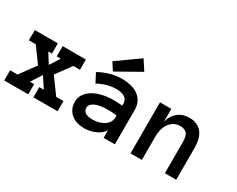

<svg xmlns="http://www.w3.org/2000/svg" viewBox="-101 -1078 1829 1482"><g transform="rotate(30 813.5 -337.5)"><path d="M465.8 0H250V-90.8H290L228 -186L167 -90.8H204.1V0H-9.8V-90.8H56.2L158.2 -231L61 -363.8H0V-455.1H205.1V-363.8H172.9L228 -275.9L284.2 -363.8H248V-455.1H455.1V-363.8H396L298.8 -231L400.9 -90.8H465.8Z M543.9 -130.9Q543.9 -170.9 565.4 -200.9Q586.9 -231 621.8 -251Q656.7 -271 701.9 -281Q747.1 -291 793.9 -291Q819.8 -291 838.4 -290Q856.9 -289.1 876 -287.1V-305.2Q876 -340.8 848.4 -358.4Q820.8 -376 775.9 -376Q734.9 -376 692.4 -364.5Q649.9 -353 611.8 -331.1L570.8 -410.2Q615.7 -436 667.2 -450.9Q718.8 -465.8 775.9 -465.8Q813 -465.8 848.9 -457.5Q884.8 -449.2 913.3 -430.2Q941.9 -411.1 959 -380.6Q976.1 -350.1 976.1 -305.2V0H876V-66.9Q852.1 -29.8 805.4 -9.3Q758.8 11.2 705.1 11.2Q671.9 11.2 642.3 2.2Q612.8 -6.8 591.3 -24.9Q569.8 -43 556.9 -69.6Q543.9 -96.2 543.9 -130.9ZM731 -79.1Q760.7 -79.1 786.9 -86.7Q813 -94.2 833 -107.7Q853 -121.1 864.5 -140.1Q876 -159.2 876 -182.1V-199.2Q852.1 -203.1 831.1 -203.6Q810.1 -204.1 793.9 -204.1Q719.7 -204.1 681.9 -184.6Q644 -165 644 -136.2Q644 -79.1 731 -79.1ZM893.1 -598.1 682.1 -479 638.7 -545.9 835.9 -686Z M1522.9 0H1421.9V-280.8Q1421.9 -334 1401.9 -354.5Q1381.8 -375 1343.8 -375Q1287.6 -375 1252.2 -329.6Q1216.8 -284.2 1216.8 -204.1V0H1115.7V-455.1H1216.8V-340.8Q1231.9 -399.9 1272.9 -432.9Q1314 -465.8 1374 -465.8Q1443.8 -465.8 1483.4 -420.4Q1522.9 -375 1522.9 -280.8Z"/></g></svg>

Font: Anonymous Pro
Style: Bold
Weight: 700
Monospace: yes
Designer: Mark Simonson
Version: Version 1.003